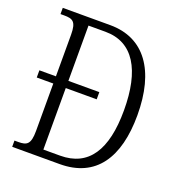

<svg xmlns="http://www.w3.org/2000/svg" viewBox="-130 -821 859 927"><g transform="rotate(20 300.0 -357.0)"><path d="M35 0H279C464 0 551 -131 551 -350C551 -579 455 -714 279 -714H35V-682H54C98 -682 117 -673 117 -606V-392H32V-355H117V-111C117 -42 98 -32 55 -32H35ZM267 -39H181V-355H340V-392H181V-676H268C412 -676 482 -556 482 -350C482 -145 412 -39 267 -39Z"/></g></svg>

Font: Noto Serif Sinhala Condensed Light
Style: Regular
Weight: 300
Width: 3
Designer: Jelle Bosma - Monotype Design Team
Foundry: Monotype Imaging Inc.
Version: Version 2.007